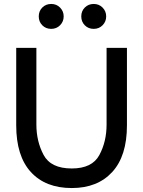

<svg xmlns="http://www.w3.org/2000/svg" viewBox="-20 -942 724 971"><path d="M62 -700H164V-312Q164 -227 200.5 -158.5Q237 -90 343 -90Q446 -90 482.5 -158Q519 -226 519 -312V-700H622V-308Q622 -153 547.5 -72Q473 9 343 9Q210 9 136 -72Q62 -153 62 -308ZM409 -904Q427 -922 454 -922Q481 -922 499 -903.5Q517 -885 517 -859Q517 -833 499 -814.5Q481 -796 454 -796Q427 -796 409 -814Q391 -832 391 -859Q391 -886 409 -904ZM194 -904Q212 -922 239 -922Q266 -922 284 -903.5Q302 -885 302 -859Q302 -833 284 -814.5Q266 -796 239 -796Q212 -796 194 -814Q176 -832 176 -859Q176 -886 194 -904Z"/></svg>

Font: Lopes Sans Medium
Style: Regular
Weight: 500
Designer: Gabriel Lam, Diego Maldonado
Foundry: TypeRant, Foresti Design
Version: Version 4.000